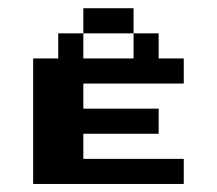

<svg xmlns="http://www.w3.org/2000/svg" viewBox="-20 -458 540 478"><path d="M187.5 -437.5H312.5V-375H187.5ZM125 -375H187.5V-312.5H312.5V-375H375V-312.5H437.5V-250H187.5V-187.5H375V-125H187.5V-62.5H437.5V0H62.5V-312.5H125Z"/></svg>

Font: Half Eighties
Style: Regular
Weight: 400
Monospace: yes
Designer: Jayvee Enaguas (HarvettFox96)
Version: 20191127.01dev02